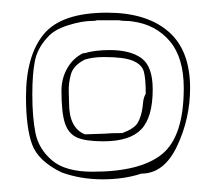

<svg xmlns="http://www.w3.org/2000/svg" viewBox="-20 -677 338 303"><path d="M280 -538Q280 -490 259.5 -446.5Q239 -403 203 -403Q176 -394 142 -394Q107 -394 77 -405Q40 -423 30.5 -449.5Q21 -476 21 -524Q21 -589 49 -623Q77 -657 149 -657Q211 -657 245.5 -627.5Q280 -598 280 -538ZM270 -538Q270 -586 248 -612Q226 -638 190 -643Q185 -644 178.5 -644Q172 -644 168 -645H133Q131 -644 126 -644Q109 -644 87 -637Q65 -630 55 -618Q39 -601 35 -580.5Q31 -560 31 -528Q31 -492 36 -467Q41 -442 62 -424Q83 -406 126 -406Q202 -406 236 -434Q270 -462 270 -538ZM221 -536Q221 -492 203 -473Q185 -454 143 -454Q115 -454 101.5 -460Q88 -466 82.5 -482.5Q77 -499 77 -534Q77 -553 86 -569Q95 -585 111 -593H113Q130 -598 153 -598Q186 -598 203.5 -585Q221 -572 221 -536ZM205 -508Q205 -510 206 -517Q207 -524 210 -529Q210 -553 207 -564Q204 -575 190 -581Q176 -587 144 -587Q127 -587 114 -583Q96 -574 92 -560Q88 -546 88.5 -532.5Q89 -519 89 -514Q89 -475 114 -465L144 -466Q154 -467 173 -467Q192 -474 197.5 -483.5Q203 -493 205 -508Z"/></svg>

Font: Londrina Outline
Style: Regular
Weight: 400
Designer: Marcelo Magalhaes
Foundry: Marcelo Magalhães
Version: Version 1.002